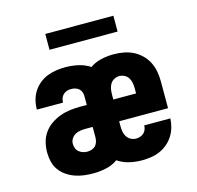

<svg xmlns="http://www.w3.org/2000/svg" viewBox="-105 -819 959 937"><g transform="rotate(-15 375.0 -351.0)"><path d="M254 8Q230 8 206.5 5Q183 2 161 -6Q139 -14 119.5 -27.5Q100 -41 86.5 -60Q73 -79 67.5 -102Q62 -125 62 -149Q62 -175 68.5 -200.5Q75 -226 90 -247Q105 -268 126.5 -283Q148 -298 172 -307Q196 -316 222 -319.5Q248 -323 274 -323H309V-367Q309 -378 305.5 -388Q302 -398 294 -405Q286 -412 275.5 -415Q265 -418 254 -418Q243 -418 233 -414.5Q223 -411 215 -403.5Q207 -396 203.5 -385.5Q200 -375 200 -365V-364H68V-367Q68 -390 74 -412.5Q80 -435 92.5 -454.5Q105 -474 123.5 -489Q142 -504 163.5 -512.5Q185 -521 208 -524.5Q231 -528 254 -528Q287 -528 319.5 -521Q352 -514 379 -496Q405 -514 436 -521Q467 -528 499 -528Q524 -528 549 -523.5Q574 -519 596.5 -508Q619 -497 637.5 -479Q656 -461 667.5 -438.5Q679 -416 683.5 -391Q688 -366 688 -341V-205H441V-179Q441 -165 443.5 -151.5Q446 -138 453.5 -126.5Q461 -115 473.5 -108.5Q486 -102 500 -102Q510 -102 520.5 -105.5Q531 -109 538.5 -116Q546 -123 550 -133Q554 -143 554 -154H686Q685 -131 678.5 -108.5Q672 -86 659.5 -66.5Q647 -47 629 -32Q611 -17 590 -8Q569 1 546 4.5Q523 8 500 8Q468 8 436 0.5Q404 -7 378 -25Q352 -6 319 1Q286 8 254 8ZM441 -315H556V-341Q556 -355 553.5 -368.5Q551 -382 544 -393.5Q537 -405 524.5 -411.5Q512 -418 499 -418Q485 -418 472.5 -411.5Q460 -405 453 -393.5Q446 -382 443.5 -368.5Q441 -355 441 -341ZM254 -102Q265 -102 276.5 -106Q288 -110 295.5 -118.5Q303 -127 306 -138.5Q309 -150 309 -161V-212H274Q260 -212 246.5 -210Q233 -208 221 -201.5Q209 -195 201.5 -183Q194 -171 194 -158Q194 -146 198 -135Q202 -124 211 -116.5Q220 -109 231 -105.5Q242 -102 254 -102ZM203 -630V-710H547V-630Z"/></g></svg>

Font: Iosevka Etoile Extrabold
Style: Regular
Weight: 800
Designer: Belleve Invis
Foundry: Belleve Invis
Version: Version 22.1.2; ttfautohint (v1.8.4)